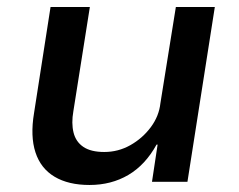

<svg xmlns="http://www.w3.org/2000/svg" viewBox="-20 -518 681 547"><path d="M235 9Q175 9 135.5 -14.5Q96 -38 81 -84Q66 -130 77 -196L124 -498H236L189 -201Q183 -167 189.5 -140.5Q196 -114 217.5 -99.5Q239 -85 277 -85Q317 -85 351.5 -104.5Q386 -124 409.5 -155.5Q433 -187 437 -224L481 -498H592L514 0H413L429 -106H426Q394 -48 345.5 -19.5Q297 9 235 9Z"/></svg>

Font: Nunito Sans 7pt SemiBold
Style: Italic
Weight: 600
Italic angle: -9°
Designer: Vernon Adams
Foundry: Vernon Adams
Version: Version 3.101;gftools[0.9.27]